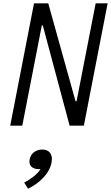

<svg xmlns="http://www.w3.org/2000/svg" viewBox="-20 -750 662 1146"><path d="M395.5 0H480.5L622.5 -730H551L437 -145.5H431L268 -730H183L41 0H113L229.5 -598H235.5ZM211 259.5C214.5 259.5 218 259.5 222 259C200.5 293 165 317 124.5 340L147.5 376.5C210.5 346 274 290 287.5 221C298 167 270.5 142.5 232 142.5C196.5 142.5 164 163.5 157 201C149.5 237 172 259.5 211 259.5Z"/></svg>

Font: Monaspace Neon Light
Style: Italic
Weight: 300
Italic angle: -11°
Designer: Riley Cran & the Lettermatic Team
Foundry: Lettermatic
Version: Version 1.200 (Monaspace Neon)